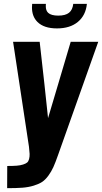

<svg xmlns="http://www.w3.org/2000/svg" viewBox="-20 -795 530 997"><path d="M174.3 -681.2Q146 -709.5 146 -756.3Q146 -765.1 147 -774.9H218.3Q217.8 -769 217.8 -764.2Q217.3 -740.7 230 -728.5Q245.6 -713.9 282.7 -713.9Q319.8 -713.9 338.4 -728.8Q356.9 -743.7 360.4 -774.9H431.2Q425.3 -715.3 384.5 -681.4Q343.8 -647.5 275.9 -647.5Q208 -647.5 174.3 -681.2ZM17.1 182.1 17.6 66.9Q47.9 66.9 66.7 65.4Q85.4 64 99.9 59.3Q114.3 54.7 121.1 48.8Q127.9 43 131.1 30.5Q134.3 18.1 133.8 4.2Q133.3 -9.8 130.4 -33.2L47.9 -578.1H186L210.4 -360.4L229.5 -181.6L282.7 -360.4L347.2 -578.1H490.2L281.7 9.3Q268.1 48.3 257.3 72.3Q246.6 96.2 231 117.4Q215.3 138.7 198.7 149.7Q182.1 160.6 155.3 168.9Q128.4 177.2 96.4 179.7Q64.5 182.1 17.1 182.1Z"/></svg>

Font: Oswald
Style: Bold
Weight: 700
Designer: Vernon Adams
Foundry: Vernon Adams
Version: 3.0; ttfautohint (v0.94.23-7a4d-dirty) -l 8 -r 50 -G 200 -x 